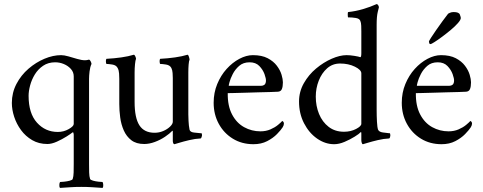

<svg xmlns="http://www.w3.org/2000/svg" viewBox="-20 -698 2367 940"><path d="M279 -428Q294 -428 315 -422Q336 -416 358 -409.5Q380 -403 396 -403Q406 -403 415 -406Q420 -406 424 -397.5Q428 -389 428 -385Q421 -370 418.5 -348.5Q416 -327 416 -312V105Q416 127 416.5 146.5Q417 166 421 178Q423 183 435.5 186.5Q448 190 462 191.5Q476 193 482 193Q485 197 485.5 207.5Q486 218 482 222Q452 220 429.5 218.5Q407 217 378 217Q350 217 327 218.5Q304 220 274 222Q270 218 270.5 207.5Q271 197 274 193Q280 193 294.5 191.5Q309 190 322 186.5Q335 183 336 178Q340 166 340.5 146.5Q341 127 341 105V-39Q341 -43 339.5 -47.5Q338 -52 334 -49Q327 -43 305.5 -29.5Q284 -16 258.5 -4.5Q233 7 212 7Q170 7 137.5 -12Q105 -31 83 -61Q61 -91 49.5 -126Q38 -161 38 -194Q38 -244 60.5 -287Q83 -330 119.5 -361.5Q156 -393 198 -410.5Q240 -428 279 -428ZM250 -393Q216 -393 191 -376Q166 -359 150.5 -333.5Q135 -308 127.5 -280Q120 -252 120 -229Q120 -143 161 -97.5Q202 -52 263 -52Q292 -52 316.5 -66Q341 -80 341 -91V-324Q341 -345 327 -360.5Q313 -376 292.5 -384.5Q272 -393 250 -393Z M826 -312Q826 -313 826 -316Q826 -326 825 -340.5Q824 -355 819 -365Q812 -379 793 -382Q774 -385 764 -385Q762 -387 761.5 -396.5Q761 -406 764 -410Q802 -412 837 -417Q872 -422 898 -430Q902 -430 905 -420Q908 -410 908 -406Q905 -400 903.5 -382Q902 -364 902 -343V-138Q902 -130 903 -106.5Q904 -83 908 -63Q911 -51 930.5 -49Q950 -47 960 -46Q965 -46 966 -46Q968 -45 968.5 -41Q969 -37 969 -35Q969 -34 967 -27Q965 -20 961 -20Q936 -19 906.5 -12Q877 -5 856 1.5Q835 8 834 8Q830 8 828 2.5Q826 -3 826 -8V-53Q826 -57 825 -57.5Q824 -58 824 -58Q811 -44 788 -28.5Q765 -13 738 -3Q711 7 686 7Q647 7 623 -11.5Q599 -30 586 -59.5Q573 -89 568.5 -123Q564 -157 564 -188V-312Q564 -322 563 -338Q562 -354 556 -365Q549 -379 530 -382Q511 -385 501 -385Q499 -387 498.5 -396.5Q498 -406 501 -410Q539 -412 574 -417Q609 -422 635 -430Q639 -430 642.5 -422Q646 -414 646 -410Q643 -404 641 -384Q639 -364 639 -343V-199Q639 -121 662.5 -84.5Q686 -48 737 -48Q759 -48 779 -56.5Q799 -65 812.5 -78Q826 -91 826 -102Z M1095 -242Q1094 -180 1116 -138Q1138 -96 1175 -75.5Q1212 -55 1255 -55Q1282 -55 1304 -64.5Q1326 -74 1341 -86.5Q1356 -99 1362 -106Q1363 -106 1366.5 -102.5Q1370 -99 1370 -93Q1370 -85 1364 -75Q1355 -61 1336 -41.5Q1317 -22 1288 -7Q1259 8 1221 8Q1164 8 1120 -19Q1076 -46 1051 -92Q1026 -138 1026 -195Q1026 -244 1043.5 -286.5Q1061 -329 1089.5 -360.5Q1118 -392 1152 -410Q1186 -428 1218 -428Q1262 -428 1290.5 -413Q1319 -398 1335.5 -376Q1352 -354 1358.5 -332Q1365 -310 1365 -295Q1365 -274 1360 -262Q1355 -250 1341 -249Q1332 -248 1305.5 -247.5Q1279 -247 1245 -246Q1211 -245 1178 -244Q1145 -243 1122 -242.5Q1099 -242 1095 -242ZM1100 -278H1259Q1268 -278 1274.5 -283Q1281 -288 1282 -301Q1283 -313 1275 -335Q1267 -357 1249.5 -375Q1232 -393 1202 -393Q1171 -393 1151 -375.5Q1131 -358 1119.5 -335.5Q1108 -313 1103.5 -295.5Q1099 -278 1100 -278Z M1677 -428Q1693 -428 1715 -424.5Q1737 -421 1744 -418Q1749 -418 1749 -438V-545Q1749 -556 1748.5 -571.5Q1748 -587 1744 -596Q1740 -607 1722 -610Q1704 -613 1684 -613Q1683 -613 1682.5 -625.5Q1682 -638 1685 -639Q1722 -643 1757.5 -653.5Q1793 -664 1824 -678Q1828 -678 1831.5 -672.5Q1835 -667 1835 -662Q1835 -662 1829.5 -640Q1824 -618 1824 -577V-159Q1824 -131 1825.5 -102.5Q1827 -74 1831 -63Q1836 -52 1854.5 -49.5Q1873 -47 1883 -46Q1887 -46 1888 -46Q1890 -45 1890.5 -40.5Q1891 -36 1891 -34Q1891 -33 1889.5 -26.5Q1888 -20 1884 -20Q1859 -19 1829.5 -12Q1800 -5 1779 1.5Q1758 8 1757 8Q1753 8 1751 1Q1749 -6 1749 -11V-45Q1749 -54 1746 -51Q1739 -43 1716.5 -29Q1694 -15 1667 -3.5Q1640 8 1616 8Q1572 8 1532.5 -19.5Q1493 -47 1468.5 -94.5Q1444 -142 1444 -201Q1444 -249 1467.5 -290.5Q1491 -332 1527.5 -362.5Q1564 -393 1604 -410.5Q1644 -428 1677 -428ZM1645 -387Q1608 -387 1581.5 -363.5Q1555 -340 1540.5 -303Q1526 -266 1526 -225Q1526 -179 1542 -140Q1558 -101 1589 -77Q1620 -53 1664 -53Q1697 -53 1723 -66.5Q1749 -80 1749 -92V-339Q1749 -356 1717.5 -371.5Q1686 -387 1645 -387Z M2201 -639Q2227 -639 2231.5 -626.5Q2236 -614 2236 -610Q2236 -601 2222 -585Q2208 -569 2187 -551.5Q2166 -534 2144.5 -518Q2123 -502 2107 -492Q2091 -482 2088 -482Q2083 -482 2081.5 -486.5Q2080 -491 2080 -495Q2080 -497 2090 -513Q2100 -529 2115.5 -551Q2131 -573 2146.5 -594.5Q2162 -616 2174 -631Q2175 -632 2183 -635.5Q2191 -639 2201 -639ZM2016 -242Q2015 -180 2037 -138Q2059 -96 2096 -75.5Q2133 -55 2176 -55Q2203 -55 2225 -64.5Q2247 -74 2262 -86.5Q2277 -99 2283 -106Q2284 -106 2287.5 -102.5Q2291 -99 2291 -93Q2291 -85 2285 -75Q2276 -61 2257 -41.5Q2238 -22 2209 -7Q2180 8 2142 8Q2085 8 2041 -19Q1997 -46 1972 -92Q1947 -138 1947 -195Q1947 -244 1964.5 -286.5Q1982 -329 2010.5 -360.5Q2039 -392 2073 -410Q2107 -428 2139 -428Q2183 -428 2211.5 -413Q2240 -398 2256.5 -376Q2273 -354 2279.5 -332Q2286 -310 2286 -295Q2286 -274 2281 -262Q2276 -250 2262 -249Q2253 -248 2226.5 -247.5Q2200 -247 2166 -246Q2132 -245 2099 -244Q2066 -243 2043 -242.5Q2020 -242 2016 -242ZM2021 -278H2180Q2189 -278 2195.5 -283Q2202 -288 2203 -301Q2204 -313 2196 -335Q2188 -357 2170.5 -375Q2153 -393 2123 -393Q2092 -393 2072 -375.5Q2052 -358 2040.5 -335.5Q2029 -313 2024.5 -295.5Q2020 -278 2021 -278Z"/></svg>

Font: Amiri
Style: Regular
Weight: 400
Designer: Khaled Hosny
Version: Version 0.114